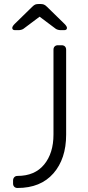

<svg xmlns="http://www.w3.org/2000/svg" viewBox="-20 -925 437 955"><path d="M41 0ZM246 -678Q246 -688 252 -694Q258 -700 268 -700H286Q297 -700 303 -694Q309 -688 309 -677V-255Q309 -135 245.5 -62.5Q182 10 67 10Q57 10 51 4Q45 -2 45 -12V-27Q45 -37 51 -43.5Q57 -50 67 -50Q153 -50 199.5 -106.5Q246 -163 246 -256ZM214 -891 301 -806Q313 -794 313 -786Q313 -775 299 -775H282Q275 -775 268 -777Q261 -779 257 -782L177 -842L97 -782Q93 -779 86 -777Q79 -775 72 -775H55Q41 -775 41 -786Q41 -794 53 -806L140 -891Q149 -900 155.5 -902.5Q162 -905 172 -905H182Q191 -905 198 -902.5Q205 -900 214 -891Z"/></svg>

Font: Hezaedrus Light
Style: Regular
Weight: 300
Designer: Hubert & Fischer
Foundry: Hubert & Fischer
Version: Version 1.10;September 3, 2019;FontCreator 11.5.0.2425 64-bi